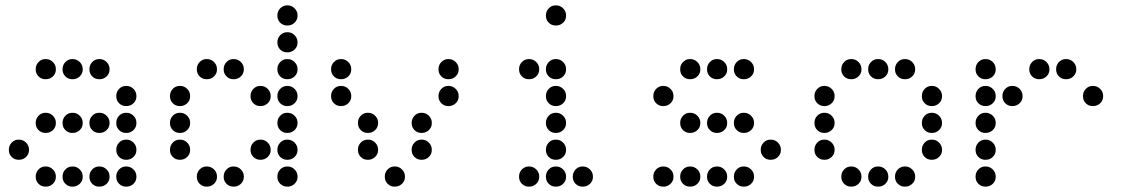

<svg xmlns="http://www.w3.org/2000/svg" viewBox="-20 -708 4240 715"><path d="M149 -488Q134 -488 123.5 -477Q113 -466 113 -451V-449Q113 -434 123.5 -423.5Q134 -413 149 -413H151Q166 -413 177 -423.5Q188 -434 188 -449V-451Q188 -466 177 -477Q166 -488 151 -488ZM249 -488Q234 -488 223.5 -477Q213 -466 213 -451V-449Q213 -434 223.5 -423.5Q234 -413 249 -413H251Q266 -413 277 -423.5Q288 -434 288 -449V-451Q288 -466 277 -477Q266 -488 251 -488ZM349 -488Q334 -488 323.5 -477Q313 -466 313 -451V-449Q313 -434 323.5 -423.5Q334 -413 349 -413H351Q366 -413 377 -423.5Q388 -434 388 -449V-451Q388 -466 377 -477Q366 -488 351 -488ZM449 -388Q434 -388 423.5 -377Q413 -366 413 -351V-349Q413 -334 423.5 -323.5Q434 -313 449 -313H451Q466 -313 477 -323.5Q488 -334 488 -349V-351Q488 -366 477 -377Q466 -388 451 -388ZM149 -288Q134 -288 123.5 -277Q113 -266 113 -251V-249Q113 -234 123.5 -223.5Q134 -213 149 -213H151Q166 -213 177 -223.5Q188 -234 188 -249V-251Q188 -266 177 -277Q166 -288 151 -288ZM249 -288Q234 -288 223.5 -277Q213 -266 213 -251V-249Q213 -234 223.5 -223.5Q234 -213 249 -213H251Q266 -213 277 -223.5Q288 -234 288 -249V-251Q288 -266 277 -277Q266 -288 251 -288ZM349 -288Q334 -288 323.5 -277Q313 -266 313 -251V-249Q313 -234 323.5 -223.5Q334 -213 349 -213H351Q366 -213 377 -223.5Q388 -234 388 -249V-251Q388 -266 377 -277Q366 -288 351 -288ZM449 -288Q434 -288 423.5 -277Q413 -266 413 -251V-249Q413 -234 423.5 -223.5Q434 -213 449 -213H451Q466 -213 477 -223.5Q488 -234 488 -249V-251Q488 -266 477 -277Q466 -288 451 -288ZM49 -188Q34 -188 23.5 -177Q13 -166 13 -151V-149Q13 -134 23.5 -123.5Q34 -113 49 -113H51Q66 -113 77 -123.5Q88 -134 88 -149V-151Q88 -166 77 -177Q66 -188 51 -188ZM449 -188Q434 -188 423.5 -177Q413 -166 413 -151V-149Q413 -134 423.5 -123.5Q434 -113 449 -113H451Q466 -113 477 -123.5Q488 -134 488 -149V-151Q488 -166 477 -177Q466 -188 451 -188ZM149 -88Q134 -88 123.5 -77Q113 -66 113 -51V-49Q113 -34 123.5 -23.5Q134 -13 149 -13H151Q166 -13 177 -23.5Q188 -34 188 -49V-51Q188 -66 177 -77Q166 -88 151 -88ZM249 -88Q234 -88 223.5 -77Q213 -66 213 -51V-49Q213 -34 223.5 -23.5Q234 -13 249 -13H251Q266 -13 277 -23.5Q288 -34 288 -49V-51Q288 -66 277 -77Q266 -88 251 -88ZM349 -88Q334 -88 323.5 -77Q313 -66 313 -51V-49Q313 -34 323.5 -23.5Q334 -13 349 -13H351Q366 -13 377 -23.5Q388 -34 388 -49V-51Q388 -66 377 -77Q366 -88 351 -88ZM449 -88Q434 -88 423.5 -77Q413 -66 413 -51V-49Q413 -34 423.5 -23.5Q434 -13 449 -13H451Q466 -13 477 -23.5Q488 -34 488 -49V-51Q488 -66 477 -77Q466 -88 451 -88Z M1049 -688Q1034 -688 1023.5 -677Q1013 -666 1013 -651V-649Q1013 -634 1023.5 -623.5Q1034 -613 1049 -613H1051Q1066 -613 1077 -623.5Q1088 -634 1088 -649V-651Q1088 -666 1077 -677Q1066 -688 1051 -688ZM1049 -588Q1034 -588 1023.5 -577Q1013 -566 1013 -551V-549Q1013 -534 1023.5 -523.5Q1034 -513 1049 -513H1051Q1066 -513 1077 -523.5Q1088 -534 1088 -549V-551Q1088 -566 1077 -577Q1066 -588 1051 -588ZM749 -488Q734 -488 723.5 -477Q713 -466 713 -451V-449Q713 -434 723.5 -423.5Q734 -413 749 -413H751Q766 -413 777 -423.5Q788 -434 788 -449V-451Q788 -466 777 -477Q766 -488 751 -488ZM849 -488Q834 -488 823.5 -477Q813 -466 813 -451V-449Q813 -434 823.5 -423.5Q834 -413 849 -413H851Q866 -413 877 -423.5Q888 -434 888 -449V-451Q888 -466 877 -477Q866 -488 851 -488ZM1049 -488Q1034 -488 1023.5 -477Q1013 -466 1013 -451V-449Q1013 -434 1023.5 -423.5Q1034 -413 1049 -413H1051Q1066 -413 1077 -423.5Q1088 -434 1088 -449V-451Q1088 -466 1077 -477Q1066 -488 1051 -488ZM649 -388Q634 -388 623.5 -377Q613 -366 613 -351V-349Q613 -334 623.5 -323.5Q634 -313 649 -313H651Q666 -313 677 -323.5Q688 -334 688 -349V-351Q688 -366 677 -377Q666 -388 651 -388ZM949 -388Q934 -388 923.5 -377Q913 -366 913 -351V-349Q913 -334 923.5 -323.5Q934 -313 949 -313H951Q966 -313 977 -323.5Q988 -334 988 -349V-351Q988 -366 977 -377Q966 -388 951 -388ZM1049 -388Q1034 -388 1023.5 -377Q1013 -366 1013 -351V-349Q1013 -334 1023.5 -323.5Q1034 -313 1049 -313H1051Q1066 -313 1077 -323.5Q1088 -334 1088 -349V-351Q1088 -366 1077 -377Q1066 -388 1051 -388ZM649 -288Q634 -288 623.5 -277Q613 -266 613 -251V-249Q613 -234 623.5 -223.5Q634 -213 649 -213H651Q666 -213 677 -223.5Q688 -234 688 -249V-251Q688 -266 677 -277Q666 -288 651 -288ZM1049 -288Q1034 -288 1023.5 -277Q1013 -266 1013 -251V-249Q1013 -234 1023.5 -223.5Q1034 -213 1049 -213H1051Q1066 -213 1077 -223.5Q1088 -234 1088 -249V-251Q1088 -266 1077 -277Q1066 -288 1051 -288ZM649 -188Q634 -188 623.5 -177Q613 -166 613 -151V-149Q613 -134 623.5 -123.5Q634 -113 649 -113H651Q666 -113 677 -123.5Q688 -134 688 -149V-151Q688 -166 677 -177Q666 -188 651 -188ZM949 -188Q934 -188 923.5 -177Q913 -166 913 -151V-149Q913 -134 923.5 -123.5Q934 -113 949 -113H951Q966 -113 977 -123.5Q988 -134 988 -149V-151Q988 -166 977 -177Q966 -188 951 -188ZM1049 -188Q1034 -188 1023.5 -177Q1013 -166 1013 -151V-149Q1013 -134 1023.5 -123.5Q1034 -113 1049 -113H1051Q1066 -113 1077 -123.5Q1088 -134 1088 -149V-151Q1088 -166 1077 -177Q1066 -188 1051 -188ZM749 -88Q734 -88 723.5 -77Q713 -66 713 -51V-49Q713 -34 723.5 -23.5Q734 -13 749 -13H751Q766 -13 777 -23.5Q788 -34 788 -49V-51Q788 -66 777 -77Q766 -88 751 -88ZM849 -88Q834 -88 823.5 -77Q813 -66 813 -51V-49Q813 -34 823.5 -23.5Q834 -13 849 -13H851Q866 -13 877 -23.5Q888 -34 888 -49V-51Q888 -66 877 -77Q866 -88 851 -88ZM1049 -88Q1034 -88 1023.5 -77Q1013 -66 1013 -51V-49Q1013 -34 1023.5 -23.5Q1034 -13 1049 -13H1051Q1066 -13 1077 -23.5Q1088 -34 1088 -49V-51Q1088 -66 1077 -77Q1066 -88 1051 -88Z M1249 -488Q1234 -488 1223.5 -477Q1213 -466 1213 -451V-449Q1213 -434 1223.5 -423.5Q1234 -413 1249 -413H1251Q1266 -413 1277 -423.5Q1288 -434 1288 -449V-451Q1288 -466 1277 -477Q1266 -488 1251 -488ZM1649 -488Q1634 -488 1623.5 -477Q1613 -466 1613 -451V-449Q1613 -434 1623.5 -423.5Q1634 -413 1649 -413H1651Q1666 -413 1677 -423.5Q1688 -434 1688 -449V-451Q1688 -466 1677 -477Q1666 -488 1651 -488ZM1249 -388Q1234 -388 1223.5 -377Q1213 -366 1213 -351V-349Q1213 -334 1223.5 -323.5Q1234 -313 1249 -313H1251Q1266 -313 1277 -323.5Q1288 -334 1288 -349V-351Q1288 -366 1277 -377Q1266 -388 1251 -388ZM1649 -388Q1634 -388 1623.5 -377Q1613 -366 1613 -351V-349Q1613 -334 1623.5 -323.5Q1634 -313 1649 -313H1651Q1666 -313 1677 -323.5Q1688 -334 1688 -349V-351Q1688 -366 1677 -377Q1666 -388 1651 -388ZM1349 -288Q1334 -288 1323.5 -277Q1313 -266 1313 -251V-249Q1313 -234 1323.5 -223.5Q1334 -213 1349 -213H1351Q1366 -213 1377 -223.5Q1388 -234 1388 -249V-251Q1388 -266 1377 -277Q1366 -288 1351 -288ZM1549 -288Q1534 -288 1523.5 -277Q1513 -266 1513 -251V-249Q1513 -234 1523.5 -223.5Q1534 -213 1549 -213H1551Q1566 -213 1577 -223.5Q1588 -234 1588 -249V-251Q1588 -266 1577 -277Q1566 -288 1551 -288ZM1349 -188Q1334 -188 1323.5 -177Q1313 -166 1313 -151V-149Q1313 -134 1323.5 -123.5Q1334 -113 1349 -113H1351Q1366 -113 1377 -123.5Q1388 -134 1388 -149V-151Q1388 -166 1377 -177Q1366 -188 1351 -188ZM1549 -188Q1534 -188 1523.5 -177Q1513 -166 1513 -151V-149Q1513 -134 1523.5 -123.5Q1534 -113 1549 -113H1551Q1566 -113 1577 -123.5Q1588 -134 1588 -149V-151Q1588 -166 1577 -177Q1566 -188 1551 -188ZM1449 -88Q1434 -88 1423.5 -77Q1413 -66 1413 -51V-49Q1413 -34 1423.5 -23.5Q1434 -13 1449 -13H1451Q1466 -13 1477 -23.5Q1488 -34 1488 -49V-51Q1488 -66 1477 -77Q1466 -88 1451 -88Z M2049 -688Q2034 -688 2023.5 -677Q2013 -666 2013 -651V-649Q2013 -634 2023.5 -623.5Q2034 -613 2049 -613H2051Q2066 -613 2077 -623.5Q2088 -634 2088 -649V-651Q2088 -666 2077 -677Q2066 -688 2051 -688ZM1949 -488Q1934 -488 1923.5 -477Q1913 -466 1913 -451V-449Q1913 -434 1923.5 -423.5Q1934 -413 1949 -413H1951Q1966 -413 1977 -423.5Q1988 -434 1988 -449V-451Q1988 -466 1977 -477Q1966 -488 1951 -488ZM2049 -488Q2034 -488 2023.5 -477Q2013 -466 2013 -451V-449Q2013 -434 2023.5 -423.5Q2034 -413 2049 -413H2051Q2066 -413 2077 -423.5Q2088 -434 2088 -449V-451Q2088 -466 2077 -477Q2066 -488 2051 -488ZM2049 -388Q2034 -388 2023.5 -377Q2013 -366 2013 -351V-349Q2013 -334 2023.5 -323.5Q2034 -313 2049 -313H2051Q2066 -313 2077 -323.5Q2088 -334 2088 -349V-351Q2088 -366 2077 -377Q2066 -388 2051 -388ZM2049 -288Q2034 -288 2023.5 -277Q2013 -266 2013 -251V-249Q2013 -234 2023.5 -223.5Q2034 -213 2049 -213H2051Q2066 -213 2077 -223.5Q2088 -234 2088 -249V-251Q2088 -266 2077 -277Q2066 -288 2051 -288ZM2049 -188Q2034 -188 2023.5 -177Q2013 -166 2013 -151V-149Q2013 -134 2023.5 -123.5Q2034 -113 2049 -113H2051Q2066 -113 2077 -123.5Q2088 -134 2088 -149V-151Q2088 -166 2077 -177Q2066 -188 2051 -188ZM1949 -88Q1934 -88 1923.5 -77Q1913 -66 1913 -51V-49Q1913 -34 1923.5 -23.5Q1934 -13 1949 -13H1951Q1966 -13 1977 -23.5Q1988 -34 1988 -49V-51Q1988 -66 1977 -77Q1966 -88 1951 -88ZM2049 -88Q2034 -88 2023.5 -77Q2013 -66 2013 -51V-49Q2013 -34 2023.5 -23.5Q2034 -13 2049 -13H2051Q2066 -13 2077 -23.5Q2088 -34 2088 -49V-51Q2088 -66 2077 -77Q2066 -88 2051 -88ZM2149 -88Q2134 -88 2123.5 -77Q2113 -66 2113 -51V-49Q2113 -34 2123.5 -23.5Q2134 -13 2149 -13H2151Q2166 -13 2177 -23.5Q2188 -34 2188 -49V-51Q2188 -66 2177 -77Q2166 -88 2151 -88Z M2549 -488Q2534 -488 2523.5 -477Q2513 -466 2513 -451V-449Q2513 -434 2523.5 -423.5Q2534 -413 2549 -413H2551Q2566 -413 2577 -423.5Q2588 -434 2588 -449V-451Q2588 -466 2577 -477Q2566 -488 2551 -488ZM2649 -488Q2634 -488 2623.5 -477Q2613 -466 2613 -451V-449Q2613 -434 2623.5 -423.5Q2634 -413 2649 -413H2651Q2666 -413 2677 -423.5Q2688 -434 2688 -449V-451Q2688 -466 2677 -477Q2666 -488 2651 -488ZM2749 -488Q2734 -488 2723.5 -477Q2713 -466 2713 -451V-449Q2713 -434 2723.5 -423.5Q2734 -413 2749 -413H2751Q2766 -413 2777 -423.5Q2788 -434 2788 -449V-451Q2788 -466 2777 -477Q2766 -488 2751 -488ZM2449 -388Q2434 -388 2423.5 -377Q2413 -366 2413 -351V-349Q2413 -334 2423.5 -323.5Q2434 -313 2449 -313H2451Q2466 -313 2477 -323.5Q2488 -334 2488 -349V-351Q2488 -366 2477 -377Q2466 -388 2451 -388ZM2549 -288Q2534 -288 2523.5 -277Q2513 -266 2513 -251V-249Q2513 -234 2523.5 -223.5Q2534 -213 2549 -213H2551Q2566 -213 2577 -223.5Q2588 -234 2588 -249V-251Q2588 -266 2577 -277Q2566 -288 2551 -288ZM2649 -288Q2634 -288 2623.5 -277Q2613 -266 2613 -251V-249Q2613 -234 2623.5 -223.5Q2634 -213 2649 -213H2651Q2666 -213 2677 -223.5Q2688 -234 2688 -249V-251Q2688 -266 2677 -277Q2666 -288 2651 -288ZM2749 -288Q2734 -288 2723.5 -277Q2713 -266 2713 -251V-249Q2713 -234 2723.5 -223.5Q2734 -213 2749 -213H2751Q2766 -213 2777 -223.5Q2788 -234 2788 -249V-251Q2788 -266 2777 -277Q2766 -288 2751 -288ZM2849 -188Q2834 -188 2823.5 -177Q2813 -166 2813 -151V-149Q2813 -134 2823.5 -123.5Q2834 -113 2849 -113H2851Q2866 -113 2877 -123.5Q2888 -134 2888 -149V-151Q2888 -166 2877 -177Q2866 -188 2851 -188ZM2449 -88Q2434 -88 2423.5 -77Q2413 -66 2413 -51V-49Q2413 -34 2423.5 -23.5Q2434 -13 2449 -13H2451Q2466 -13 2477 -23.5Q2488 -34 2488 -49V-51Q2488 -66 2477 -77Q2466 -88 2451 -88ZM2549 -88Q2534 -88 2523.5 -77Q2513 -66 2513 -51V-49Q2513 -34 2523.5 -23.5Q2534 -13 2549 -13H2551Q2566 -13 2577 -23.5Q2588 -34 2588 -49V-51Q2588 -66 2577 -77Q2566 -88 2551 -88ZM2649 -88Q2634 -88 2623.5 -77Q2613 -66 2613 -51V-49Q2613 -34 2623.5 -23.5Q2634 -13 2649 -13H2651Q2666 -13 2677 -23.5Q2688 -34 2688 -49V-51Q2688 -66 2677 -77Q2666 -88 2651 -88ZM2749 -88Q2734 -88 2723.5 -77Q2713 -66 2713 -51V-49Q2713 -34 2723.5 -23.5Q2734 -13 2749 -13H2751Q2766 -13 2777 -23.5Q2788 -34 2788 -49V-51Q2788 -66 2777 -77Q2766 -88 2751 -88Z M3149 -488Q3134 -488 3123.5 -477Q3113 -466 3113 -451V-449Q3113 -434 3123.5 -423.5Q3134 -413 3149 -413H3151Q3166 -413 3177 -423.5Q3188 -434 3188 -449V-451Q3188 -466 3177 -477Q3166 -488 3151 -488ZM3249 -488Q3234 -488 3223.5 -477Q3213 -466 3213 -451V-449Q3213 -434 3223.5 -423.5Q3234 -413 3249 -413H3251Q3266 -413 3277 -423.5Q3288 -434 3288 -449V-451Q3288 -466 3277 -477Q3266 -488 3251 -488ZM3349 -488Q3334 -488 3323.5 -477Q3313 -466 3313 -451V-449Q3313 -434 3323.5 -423.5Q3334 -413 3349 -413H3351Q3366 -413 3377 -423.5Q3388 -434 3388 -449V-451Q3388 -466 3377 -477Q3366 -488 3351 -488ZM3049 -388Q3034 -388 3023.5 -377Q3013 -366 3013 -351V-349Q3013 -334 3023.5 -323.5Q3034 -313 3049 -313H3051Q3066 -313 3077 -323.5Q3088 -334 3088 -349V-351Q3088 -366 3077 -377Q3066 -388 3051 -388ZM3449 -388Q3434 -388 3423.5 -377Q3413 -366 3413 -351V-349Q3413 -334 3423.5 -323.5Q3434 -313 3449 -313H3451Q3466 -313 3477 -323.5Q3488 -334 3488 -349V-351Q3488 -366 3477 -377Q3466 -388 3451 -388ZM3049 -288Q3034 -288 3023.5 -277Q3013 -266 3013 -251V-249Q3013 -234 3023.5 -223.5Q3034 -213 3049 -213H3051Q3066 -213 3077 -223.5Q3088 -234 3088 -249V-251Q3088 -266 3077 -277Q3066 -288 3051 -288ZM3449 -288Q3434 -288 3423.5 -277Q3413 -266 3413 -251V-249Q3413 -234 3423.5 -223.5Q3434 -213 3449 -213H3451Q3466 -213 3477 -223.5Q3488 -234 3488 -249V-251Q3488 -266 3477 -277Q3466 -288 3451 -288ZM3049 -188Q3034 -188 3023.5 -177Q3013 -166 3013 -151V-149Q3013 -134 3023.5 -123.5Q3034 -113 3049 -113H3051Q3066 -113 3077 -123.5Q3088 -134 3088 -149V-151Q3088 -166 3077 -177Q3066 -188 3051 -188ZM3449 -188Q3434 -188 3423.5 -177Q3413 -166 3413 -151V-149Q3413 -134 3423.5 -123.5Q3434 -113 3449 -113H3451Q3466 -113 3477 -123.5Q3488 -134 3488 -149V-151Q3488 -166 3477 -177Q3466 -188 3451 -188ZM3149 -88Q3134 -88 3123.5 -77Q3113 -66 3113 -51V-49Q3113 -34 3123.5 -23.5Q3134 -13 3149 -13H3151Q3166 -13 3177 -23.5Q3188 -34 3188 -49V-51Q3188 -66 3177 -77Q3166 -88 3151 -88ZM3249 -88Q3234 -88 3223.5 -77Q3213 -66 3213 -51V-49Q3213 -34 3223.5 -23.5Q3234 -13 3249 -13H3251Q3266 -13 3277 -23.5Q3288 -34 3288 -49V-51Q3288 -66 3277 -77Q3266 -88 3251 -88ZM3349 -88Q3334 -88 3323.5 -77Q3313 -66 3313 -51V-49Q3313 -34 3323.5 -23.5Q3334 -13 3349 -13H3351Q3366 -13 3377 -23.5Q3388 -34 3388 -49V-51Q3388 -66 3377 -77Q3366 -88 3351 -88Z M3649 -488Q3634 -488 3623.5 -477Q3613 -466 3613 -451V-449Q3613 -434 3623.5 -423.5Q3634 -413 3649 -413H3651Q3666 -413 3677 -423.5Q3688 -434 3688 -449V-451Q3688 -466 3677 -477Q3666 -488 3651 -488ZM3849 -488Q3834 -488 3823.5 -477Q3813 -466 3813 -451V-449Q3813 -434 3823.5 -423.5Q3834 -413 3849 -413H3851Q3866 -413 3877 -423.5Q3888 -434 3888 -449V-451Q3888 -466 3877 -477Q3866 -488 3851 -488ZM3949 -488Q3934 -488 3923.5 -477Q3913 -466 3913 -451V-449Q3913 -434 3923.5 -423.5Q3934 -413 3949 -413H3951Q3966 -413 3977 -423.5Q3988 -434 3988 -449V-451Q3988 -466 3977 -477Q3966 -488 3951 -488ZM3649 -388Q3634 -388 3623.5 -377Q3613 -366 3613 -351V-349Q3613 -334 3623.5 -323.5Q3634 -313 3649 -313H3651Q3666 -313 3677 -323.5Q3688 -334 3688 -349V-351Q3688 -366 3677 -377Q3666 -388 3651 -388ZM3749 -388Q3734 -388 3723.5 -377Q3713 -366 3713 -351V-349Q3713 -334 3723.5 -323.5Q3734 -313 3749 -313H3751Q3766 -313 3777 -323.5Q3788 -334 3788 -349V-351Q3788 -366 3777 -377Q3766 -388 3751 -388ZM4049 -388Q4034 -388 4023.5 -377Q4013 -366 4013 -351V-349Q4013 -334 4023.5 -323.5Q4034 -313 4049 -313H4051Q4066 -313 4077 -323.5Q4088 -334 4088 -349V-351Q4088 -366 4077 -377Q4066 -388 4051 -388ZM3649 -288Q3634 -288 3623.5 -277Q3613 -266 3613 -251V-249Q3613 -234 3623.5 -223.5Q3634 -213 3649 -213H3651Q3666 -213 3677 -223.5Q3688 -234 3688 -249V-251Q3688 -266 3677 -277Q3666 -288 3651 -288ZM3649 -188Q3634 -188 3623.5 -177Q3613 -166 3613 -151V-149Q3613 -134 3623.5 -123.5Q3634 -113 3649 -113H3651Q3666 -113 3677 -123.5Q3688 -134 3688 -149V-151Q3688 -166 3677 -177Q3666 -188 3651 -188ZM3649 -88Q3634 -88 3623.5 -77Q3613 -66 3613 -51V-49Q3613 -34 3623.5 -23.5Q3634 -13 3649 -13H3651Q3666 -13 3677 -23.5Q3688 -34 3688 -49V-51Q3688 -66 3677 -77Q3666 -88 3651 -88Z"/></svg>

Font: Doto Rounded
Style: Bold
Weight: 700
Monospace: yes
Version: Version 1.000